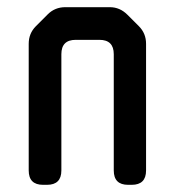

<svg xmlns="http://www.w3.org/2000/svg" viewBox="-20 -505 487 535"><path d="M100 10H111Q151 10 151 -30V-354Q151 -394 191 -394H257Q297 -394 297 -354V-30Q297 10 337 10H347Q387 10 387 -30V-383Q387 -412 367 -432L335 -464Q314 -485 286 -485H162Q133 -485 113 -465L80 -432Q60 -412 60 -383V-30Q60 10 100 10Z"/></svg>

Font: WD-XL Lubrifont TC
Style: Regular
Weight: 400
Designer: [WD-XL Lubrifont] Copyright 2020-2022 (c) NightFurySL2001, Skr-ZERO; [ZCOOL QingKe HuangYou] Copyright 2018-2022 (c) The
Version: Version 2.001;hotconv 1.1.1;makeotfexe 2.6.0